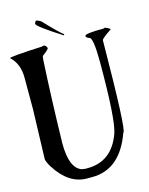

<svg xmlns="http://www.w3.org/2000/svg" viewBox="-220 -1767 1485 1913"><g transform="rotate(-15 522.5 -810.0)"><path d="M981.4 -1389.6Q1006.8 -1389.6 1044.9 -1360.4Q955.1 -1300.8 939.5 -1277.3Q931.6 -331.1 897.5 -331.1Q773.4 15.6 483.4 15.6H430.7Q243.2 15.6 110.4 -194.3Q73.2 -255.9 73.2 -282.2L88.9 -789.1V-1116.2Q88.9 -1260.7 0 -1340.8Q0 -1354.5 335.9 -1370.1L351.6 -1375Q377.9 -1375 388.7 -1340.8Q388.7 -1328.1 320.3 -1277.3L315.4 -1243.2Q293.9 -866.2 283.2 -384.8Q283.2 -127.9 404.3 -86.9L441.4 -82H461.9Q713.9 -82 808.6 -345.7Q855.5 -480.5 855.5 -1067.4Q855.5 -1331.1 813.5 -1331.1Q792 -1337.9 782.2 -1355.5V-1360.4Q782.2 -1384.8 981.4 -1384.8ZM394.5 -1615.2Q534.2 -1467.8 581.1 -1432.6V-1425.8L577.1 -1422.9H574.2Q329.1 -1579.1 329.1 -1607.4Q339.8 -1634.8 345.7 -1634.8Q361.3 -1634.8 394.5 -1615.2Z"/></g></svg>

Font: EG Dragon Caps 
Style: Regular
Weight: 400
Designer: Bill Roach / W.K. Roach
Version: Version 1.00 April 18, 2012, initial release